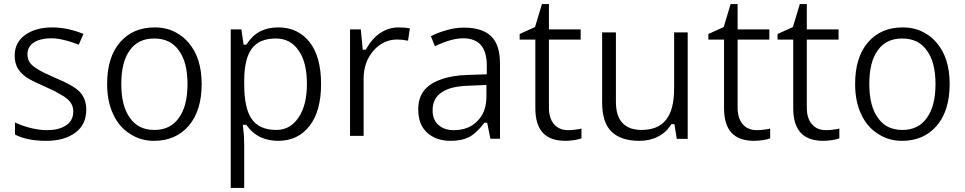

<svg xmlns="http://www.w3.org/2000/svg" viewBox="-20 -679 4721 939"><path d="M370.6 -229C349.1 -252 305.7 -275.4 249 -298.8C207.5 -316.9 179.7 -330.6 164.6 -340.3C147.5 -350.1 134.8 -360.8 126.5 -372.1C118.2 -383.8 114.3 -397.9 114.3 -414.1C114.3 -439 125.5 -458.5 147 -472.2C152.3 -475.6 158.2 -478.5 164.6 -481C184.1 -487.8 203.1 -491.7 230 -491.7C249 -491.7 269 -489.3 291 -483.9C314.5 -478.5 339.4 -470.7 365.2 -460.4L388.2 -513.2C335.9 -534.2 285.2 -544.9 235.4 -544.9C180.7 -544.9 136.2 -532.2 102.1 -507.3C68.4 -482.9 51.8 -449.7 51.8 -407.2C51.8 -383.3 56.6 -363.3 65.9 -346.2C75.7 -329.1 90.8 -313.5 110.8 -299.8C121.1 -293 134.8 -285.6 152.3 -277.3C169.4 -269 188.5 -260.3 210.4 -250.5C233.9 -240.2 253.4 -230.5 269 -221.2C286.1 -211.9 299.3 -203.6 308.6 -195.3C328.6 -178.7 338.4 -158.2 338.4 -134.3C338.4 -103 325.7 -79.6 300.8 -64.5C277.8 -49.8 247.6 -42.5 209 -42.5C184.1 -42.5 156.7 -46.4 127 -53.7C101.1 -60.5 76.2 -69.3 53.2 -80.1V-21C91.8 -0.5 143.1 9.8 207 9.8C266.1 9.8 313.5 -3.9 349.1 -30.8C384.3 -56.6 401.9 -94.2 401.9 -143.1C401.9 -177.7 391.6 -206.1 370.6 -229Z M901.9 -470.7C884.8 -490.7 865.7 -506.3 843.8 -518.1C813.5 -536.1 777.3 -544.9 736.3 -544.9C665.5 -544.9 609.4 -521 567.4 -472.7C524.9 -423.8 503.9 -355.5 503.9 -268.1C503.9 -211.4 513.7 -162.1 533.7 -120.1C553.2 -77.6 581.1 -45.9 616.7 -23.9C650.4 -1.5 689.5 9.8 732.9 9.8C803.7 9.8 859.9 -14.6 902.3 -63C944.8 -112.3 966.3 -180.7 966.3 -268.1C966.3 -353.5 944.8 -420.9 901.9 -470.7ZM615.2 -433.6C642.1 -471.7 681.6 -490.7 733.9 -490.7C786.6 -490.7 826.7 -471.7 854 -433.1C882.8 -395 897 -339.8 897 -268.1C897 -195.3 882.8 -140.1 854 -101.6C826.7 -63 787.1 -43.5 734.9 -43.5C682.6 -43.5 643.1 -63 615.7 -102.1C587.4 -140.6 573.2 -195.8 573.2 -268.1C573.2 -341.3 587.4 -396.5 615.2 -433.6Z M1493.2 -62.5C1531.2 -110.8 1550.3 -179.7 1550.3 -268.1C1550.3 -356.4 1531.7 -424.8 1494.1 -473.1C1479 -492.2 1461.9 -507.3 1441.9 -519C1413.1 -536.6 1379.4 -544.9 1340.3 -544.9C1307.6 -544.9 1278.3 -538.6 1252.9 -525.9C1228 -513.2 1205.6 -492.2 1186.5 -463.4L1184.6 -460.4H1181.2H1177.2H1171.4L1170.4 -466.8L1160.6 -535.2H1108.4V240.2H1174.3V27.3C1174.3 -0.5 1172.4 -29.8 1168.5 -60.5L1167.5 -68.8H1175.3H1181.2H1184.6L1186.5 -65.9C1205.1 -39.6 1226.6 -21.5 1252.4 -8.8C1279.3 3.4 1308.6 9.8 1340.3 9.8C1404.3 9.8 1455.6 -14.2 1493.2 -62.5ZM1440.4 -432.1C1467.3 -394 1481 -339.8 1481 -269C1481 -199.2 1467.3 -144.5 1440.4 -105C1413.6 -64 1377.4 -43.5 1331.1 -43.5C1276.9 -43.5 1236.3 -61 1211.4 -96.7C1186.5 -131.3 1174.3 -188.5 1174.3 -268.1V-286.6C1174.8 -356.9 1187 -408.2 1211.4 -440.9C1235.8 -474.1 1274.9 -490.7 1329.1 -490.7C1376.5 -490.7 1413.6 -471.2 1440.4 -432.1Z M1840.3 -518.1C1813.5 -500 1790 -473.6 1771 -439.9L1769 -436H1764.6H1760.7H1753.9L1753.4 -442.9L1744.6 -535.2H1691.9V-14.6H1758.3V-294.4C1758.3 -348.6 1774.4 -394 1806.2 -430.7C1837.9 -467.3 1877.4 -485.8 1922.9 -485.8C1938.5 -485.8 1955.6 -483.9 1975.6 -480L1984.4 -540.5C1967.8 -543.5 1949.7 -544.9 1928.7 -544.9C1897 -544.9 1867.7 -535.6 1840.3 -518.1Z M2425.3 -367.7C2425.3 -429.7 2410.6 -474.6 2381.3 -502.4C2352.1 -530.3 2308.1 -543.9 2249.5 -543.9C2221.2 -543.9 2192.9 -540 2165 -531.7C2137.7 -524.4 2111.8 -514.6 2087.4 -502L2106.9 -453.1C2161.1 -478.5 2205.6 -491.7 2245.1 -491.7C2283.7 -491.7 2312.5 -480.5 2332 -458.5C2351.1 -436.5 2360.8 -402.8 2360.8 -357.4V-323.2V-315.9L2353.5 -315.4L2266.6 -312.5C2214.4 -311 2170.4 -303.2 2135.7 -290C2061 -264.2 2025.4 -215.8 2025.4 -145C2025.4 -94.7 2039.6 -56.6 2068.4 -30.8C2097.2 -3.9 2135.7 9.8 2184.6 9.8C2219.7 9.8 2249 3.9 2272.5 -7.8C2295.9 -19.5 2320.8 -42 2346.7 -75.7L2349.1 -78.6H2352.5H2356.4H2362.3L2363.8 -72.8L2378.4 -0.5H2425.3ZM2125 -67.4C2105.5 -84 2095.7 -107.9 2095.7 -139.6C2095.7 -179.7 2111.3 -209.5 2142.1 -228.5C2168.9 -247.6 2214.8 -258.3 2272.9 -259.8L2351.1 -263.2L2358.9 -263.7V-255.9V-207.5C2358.9 -156.2 2344.2 -115.2 2313.5 -85.9C2284.7 -56.6 2246.6 -42.5 2199.2 -42.5C2168.5 -42.5 2143.6 -50.8 2125 -67.4Z M2689.5 -71.8C2672.4 -91.3 2664.6 -118.7 2664.6 -153.3V-477.5V-485.4H2671.9H2819.8V-535.2H2671.9H2664.6V-542.5V-659.2H2630.4L2597.7 -550.3L2596.7 -546.9L2593.8 -545.4L2521.5 -512.7V-485.4H2590.8H2598.1V-477.5V-150.9C2598.1 -42 2646.5 9.8 2746.1 9.8C2759.3 9.8 2774.4 8.3 2791 5.9C2804.7 3.4 2815.4 1 2823.7 -2.4V-50.3C2818.4 -48.3 2809.1 -46.9 2800.3 -45.9C2786.6 -43.5 2772.9 -42.5 2757.8 -42.5C2729 -42.5 2706.1 -52.2 2689.5 -71.8Z M2924.8 -177.7C2924.8 -111.8 2940.4 -64 2971.2 -34.7C3002 -4.9 3047.4 9.8 3107.4 9.8C3141.1 9.8 3171.4 2.9 3197.3 -10.7C3224.1 -23.9 3245.6 -43.5 3261.2 -68.4L3263.7 -71.8H3267.6H3272H3278.3L3279.3 -65.4L3290 0H3343.3V-520.5H3276.9V-246.6C3276.9 -175.8 3263.2 -124 3236.3 -91.8C3210.4 -59.6 3170.4 -43.5 3116.7 -43.5C3075.7 -43.5 3044.9 -55.2 3023.9 -78.1C3002.4 -101.1 2992.2 -135.7 2992.2 -180.7V-520.5H2924.8Z M3612.3 -71.8C3595.2 -91.3 3587.4 -118.7 3587.4 -153.3V-477.5V-485.4H3594.7H3742.7V-535.2H3594.7H3587.4V-542.5V-659.2H3553.2L3520.5 -550.3L3519.5 -546.9L3516.6 -545.4L3444.3 -512.7V-485.4H3513.7H3521V-477.5V-150.9C3521 -42 3569.3 9.8 3668.9 9.8C3682.1 9.8 3697.3 8.3 3713.9 5.9C3727.5 3.4 3738.3 1 3746.6 -2.4V-50.3C3741.2 -48.3 3731.9 -46.9 3723.1 -45.9C3709.5 -43.5 3695.8 -42.5 3680.7 -42.5C3651.9 -42.5 3628.9 -52.2 3612.3 -71.8Z M3950.7 -71.8C3933.6 -91.3 3925.8 -118.7 3925.8 -153.3V-477.5V-485.4H3933.1H4081.1V-535.2H3933.1H3925.8V-542.5V-659.2H3891.6L3858.9 -550.3L3857.9 -546.9L3855 -545.4L3782.7 -512.7V-485.4H3852.1H3859.4V-477.5V-150.9C3859.4 -42 3907.7 9.8 4007.3 9.8C4020.5 9.8 4035.6 8.3 4052.2 5.9C4065.9 3.4 4076.7 1 4085 -2.4V-50.3C4079.6 -48.3 4070.3 -46.9 4061.5 -45.9C4047.9 -43.5 4034.2 -42.5 4019 -42.5C3990.2 -42.5 3967.3 -52.2 3950.7 -71.8Z M4560.1 -470.7C4543 -490.7 4523.9 -506.3 4502 -518.1C4471.7 -536.1 4435.5 -544.9 4394.5 -544.9C4323.7 -544.9 4267.6 -521 4225.6 -472.7C4183.1 -423.8 4162.1 -355.5 4162.1 -268.1C4162.1 -211.4 4171.9 -162.1 4191.9 -120.1C4211.4 -77.6 4239.3 -45.9 4274.9 -23.9C4308.6 -1.5 4347.7 9.8 4391.1 9.8C4461.9 9.8 4518.1 -14.6 4560.5 -63C4603 -112.3 4624.5 -180.7 4624.5 -268.1C4624.5 -353.5 4603 -420.9 4560.1 -470.7ZM4273.4 -433.6C4300.3 -471.7 4339.8 -490.7 4392.1 -490.7C4444.8 -490.7 4484.9 -471.7 4512.2 -433.1C4541 -395 4555.2 -339.8 4555.2 -268.1C4555.2 -195.3 4541 -140.1 4512.2 -101.6C4484.9 -63 4445.3 -43.5 4393.1 -43.5C4340.8 -43.5 4301.3 -63 4273.9 -102.1C4245.6 -140.6 4231.4 -195.8 4231.4 -268.1C4231.4 -341.3 4245.6 -396.5 4273.4 -433.6Z"/></svg>

Font: Sahel Light
Style: Regular
Weight: 300
Foundry: Saber Rastikerdar (saber.rastikerdar@gmail.com)
Version: Version 3.4.0